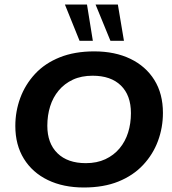

<svg xmlns="http://www.w3.org/2000/svg" viewBox="-20 -822 762 852"><path d="M352 10Q261 10 192.5 -23Q124 -56 86 -117.5Q48 -179 48 -263Q48 -328 70 -387.5Q92 -447 135.5 -494Q179 -541 245 -567.5Q311 -594 398 -594Q490 -594 558.5 -561Q627 -528 665 -467Q703 -406 703 -321Q703 -256 681 -196.5Q659 -137 615 -90Q571 -43 505.5 -16.5Q440 10 352 10ZM361 -98Q410 -98 447.5 -115.5Q485 -133 510.5 -163.5Q536 -194 548.5 -234Q561 -274 561 -320Q561 -399 516.5 -442.5Q472 -486 391 -486Q341 -486 303.5 -468.5Q266 -451 240.5 -420.5Q215 -390 202.5 -350Q190 -310 190 -264Q190 -186 235 -142Q280 -98 361 -98ZM470 -641 404 -802H503L530 -641ZM333 -641 268 -802H366L392 -641Z"/></svg>

Font: Rokkitt SemiBold
Style: Bold Italic
Weight: 700
Italic angle: -9°
Version: Version 3.103